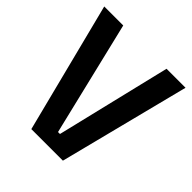

<svg xmlns="http://www.w3.org/2000/svg" viewBox="-189 -836 972 972"><g transform="rotate(45 297.0 -350.0)"><path d="M184 0 6 -700H142L290 -85H304L452 -700H588L410 0Z"/></g></svg>

Font: Space Grotesk Frontify
Style: Bold
Weight: 700
Designer: Florian Karsten
Version: Version 2.000